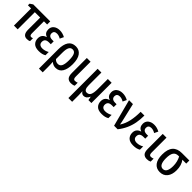

<svg xmlns="http://www.w3.org/2000/svg" viewBox="315 -1965 3620 3620"><g transform="rotate(45 2124.5 -155.0)"><path d="M473 -76Q495 -76 514 -86V-8Q488 8 441 8Q335 8 335 -135V-457H192V0H92V-457H8V-500L67 -540H520V-457H435V-138Q435 -105 445 -90.5Q455 -76 473 -76Z M832 -320V-243H786Q730 -243 705 -220.5Q680 -198 680 -155Q680 -114 705.5 -93.5Q731 -73 774 -73Q810 -73 845 -84Q880 -95 908 -112V-25Q878 -7 843 1.5Q808 10 760 10Q667 10 623 -34.5Q579 -79 579 -149Q579 -203 606.5 -236.5Q634 -270 681 -282V-287Q600 -315 600 -409Q600 -474 647 -512Q694 -550 769 -550Q843 -550 912 -512L876 -436Q852 -451 826.5 -459.5Q801 -468 774 -468Q736 -468 716 -450Q696 -432 696 -400Q696 -320 795 -320Z M1392 -270Q1392 -140 1346.5 -65Q1301 10 1208 10Q1175 10 1147 -1.5Q1119 -13 1099 -32H1094Q1096 -2 1097.5 32.5Q1099 67 1099 100V240H999V-275Q999 -406 1047.5 -478Q1096 -550 1197 -550Q1288 -550 1340 -479.5Q1392 -409 1392 -270ZM1194 -466Q1145 -466 1122 -422Q1099 -378 1099 -286V-114Q1134 -73 1188 -73Q1241 -73 1265 -121.5Q1289 -170 1289 -270Q1289 -371 1266.5 -418.5Q1244 -466 1194 -466Z M1596 -540V-145Q1596 -108 1607 -91.5Q1618 -75 1642 -75Q1659 -75 1675.5 -79Q1692 -83 1704 -89V-9Q1668 10 1618 10Q1559 10 1527.5 -24.5Q1496 -59 1496 -144V-540Z M2157 -540V0H2078L2065 -72H2060Q2026 10 1957 10Q1908 10 1882 -37H1880Q1884 13 1884 69V240H1784V-540H1884V-203Q1884 -76 1955 -76Q2013 -76 2034.5 -125Q2056 -174 2056 -265V-540Z M2509 -320V-243H2463Q2407 -243 2382 -220.5Q2357 -198 2357 -155Q2357 -114 2382.5 -93.5Q2408 -73 2451 -73Q2487 -73 2522 -84Q2557 -95 2585 -112V-25Q2555 -7 2520 1.5Q2485 10 2437 10Q2344 10 2300 -34.5Q2256 -79 2256 -149Q2256 -203 2283.5 -236.5Q2311 -270 2358 -282V-287Q2277 -315 2277 -409Q2277 -474 2324 -512Q2371 -550 2446 -550Q2520 -550 2589 -512L2553 -436Q2529 -451 2503.5 -459.5Q2478 -468 2451 -468Q2413 -468 2393 -450Q2373 -432 2373 -400Q2373 -320 2472 -320Z M2621 -540H2725L2799 -223Q2807 -190 2814 -156Q2821 -122 2824 -99H2828Q2884 -185 2907.5 -296Q2931 -407 2931 -540H3031Q3031 -434 3014 -342Q2997 -250 2959 -166Q2921 -82 2857 0H2762Z M3350 -320V-243H3304Q3248 -243 3223 -220.5Q3198 -198 3198 -155Q3198 -114 3223.5 -93.5Q3249 -73 3292 -73Q3328 -73 3363 -84Q3398 -95 3426 -112V-25Q3396 -7 3361 1.5Q3326 10 3278 10Q3185 10 3141 -34.5Q3097 -79 3097 -149Q3097 -203 3124.5 -236.5Q3152 -270 3199 -282V-287Q3118 -315 3118 -409Q3118 -474 3165 -512Q3212 -550 3287 -550Q3361 -550 3430 -512L3394 -436Q3370 -451 3344.5 -459.5Q3319 -468 3292 -468Q3254 -468 3234 -450Q3214 -432 3214 -400Q3214 -320 3313 -320Z M3620 -540V-145Q3620 -108 3631 -91.5Q3642 -75 3666 -75Q3683 -75 3699.5 -79Q3716 -83 3728 -89V-9Q3692 10 3642 10Q3583 10 3551.5 -24.5Q3520 -59 3520 -144V-540Z M4191 -241Q4191 -125 4137.5 -57.5Q4084 10 3987 10Q3892 10 3839 -59Q3786 -128 3786 -256Q3786 -402 3848.5 -471Q3911 -540 4032 -540H4229V-457H4126Q4157 -417 4174 -363Q4191 -309 4191 -241ZM3887 -258Q3887 -167 3912 -120Q3937 -73 3988 -73Q4040 -73 4064.5 -119.5Q4089 -166 4089 -251Q4089 -364 4040 -457H4018Q3951 -457 3919 -410Q3887 -363 3887 -258Z"/></g></svg>

Font: Avrile Sans Condensed Medium
Style: Regular
Weight: 500
Width: 3
Designer: Monotype Design Team
Foundry: Monotype Imaging Inc.
Version: Version 2.001;September 10, 2019;FontCreator 11.5.0.2425 64-